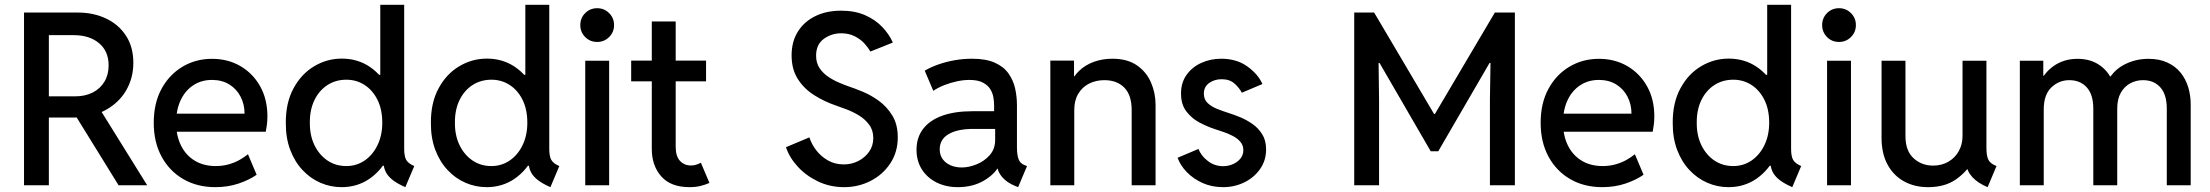

<svg xmlns="http://www.w3.org/2000/svg" viewBox="-20 -772 9208 800"><path d="M149.9 -282.2V-370.6H293.5Q335 -370.6 366.2 -386.5Q397.5 -402.3 415 -431.4Q432.6 -460.4 432.6 -499.5Q432.6 -558.6 392.8 -592Q353 -625.5 287.6 -625.5H149.9V-719.7H304.2Q369.6 -719.7 422.1 -694.8Q474.6 -669.9 505.1 -623Q535.6 -576.2 535.6 -510.3Q535.6 -446.8 505.4 -395Q475.1 -343.3 418.7 -312.7Q362.3 -282.2 284.2 -282.2ZM80.1 0V-719.7H183.6V0ZM474.1 0 290 -297.9 369.6 -359.9 593.3 0Z M877.4 7.8Q801.8 7.8 743.9 -25.6Q686 -59.1 653.3 -119.4Q620.6 -179.7 620.6 -260.3Q620.6 -341.8 652.8 -401.4Q685.1 -460.9 740.2 -493.9Q795.4 -526.9 863.3 -526.9Q929.7 -526.9 981.7 -496.6Q1033.7 -466.3 1064 -412.4Q1094.2 -358.4 1094.2 -287.6Q1094.2 -268.1 1092 -251.7Q1089.8 -235.4 1087.4 -223.1H695.8V-298.3H999Q999 -337.4 982.4 -369.4Q965.8 -401.4 935.3 -420.2Q904.8 -439 863.3 -439Q818.8 -439 785.2 -416.7Q751.5 -394.5 732.7 -354.5Q713.9 -314.5 713.9 -261.2Q713.9 -207 733.9 -166.3Q753.9 -125.5 791 -102.8Q828.1 -80.1 878.9 -80.1Q908.2 -80.1 933.6 -87.4Q959 -94.7 979 -106.2Q999 -117.7 1013.2 -129.4L1049.3 -43.9Q1019 -22.5 974.4 -7.3Q929.7 7.8 877.4 7.8Z M1668.9 7.8Q1637.7 -5.9 1618.2 -20.5Q1598.6 -35.2 1588.9 -52.7Q1579.1 -70.3 1578.1 -92.8L1599.1 -81.5H1552.2L1577.6 -140.1V-408.2L1553.2 -460.4H1564.5V-752H1664.1V-151.9Q1664.1 -120.6 1672.6 -105.7Q1681.2 -90.8 1706.1 -80.1ZM1403.3 7.8Q1356.9 7.8 1314.9 -10.5Q1272.9 -28.8 1240.5 -63.5Q1208 -98.1 1189.2 -147.7Q1170.4 -197.3 1170.9 -260.3Q1170.4 -343.8 1202.9 -403.8Q1235.4 -463.9 1288.8 -495.8Q1342.3 -527.8 1404.3 -527.8Q1469.7 -527.8 1520.5 -493.7Q1571.3 -459.5 1600.3 -399.4Q1629.4 -339.4 1629.9 -261.2Q1629.4 -184.6 1600.1 -123.5Q1570.8 -62.5 1519.8 -27.3Q1468.8 7.8 1403.3 7.8ZM1422.9 -80.1Q1465.8 -80.1 1499.8 -103.5Q1533.7 -127 1553.2 -167.7Q1572.8 -208.5 1572.8 -260.7Q1572.8 -316.4 1552.5 -356.7Q1532.2 -397 1498.3 -418.5Q1464.4 -439.9 1423.3 -439.9Q1378.9 -439.9 1344.2 -417.5Q1309.6 -395 1290 -354.5Q1270.5 -314 1271 -260.7Q1270.5 -208.5 1290 -167.7Q1309.6 -127 1344 -103.5Q1378.4 -80.1 1422.9 -80.1Z M2273.4 7.8Q2242.2 -5.9 2222.7 -20.5Q2203.1 -35.2 2193.4 -52.7Q2183.6 -70.3 2182.6 -92.8L2203.6 -81.5H2156.7L2182.1 -140.1V-408.2L2157.7 -460.4H2168.9V-752H2268.6V-151.9Q2268.6 -120.6 2277.1 -105.7Q2285.6 -90.8 2310.5 -80.1ZM2007.8 7.8Q1961.4 7.8 1919.4 -10.5Q1877.4 -28.8 1845 -63.5Q1812.5 -98.1 1793.7 -147.7Q1774.9 -197.3 1775.4 -260.3Q1774.9 -343.8 1807.4 -403.8Q1839.8 -463.9 1893.3 -495.8Q1946.8 -527.8 2008.8 -527.8Q2074.2 -527.8 2125 -493.7Q2175.8 -459.5 2204.8 -399.4Q2233.9 -339.4 2234.4 -261.2Q2233.9 -184.6 2204.6 -123.5Q2175.3 -62.5 2124.3 -27.3Q2073.2 7.8 2007.8 7.8ZM2027.3 -80.1Q2070.3 -80.1 2104.2 -103.5Q2138.2 -127 2157.7 -167.7Q2177.2 -208.5 2177.2 -260.7Q2177.2 -316.4 2157 -356.7Q2136.7 -397 2102.8 -418.5Q2068.8 -439.9 2027.8 -439.9Q1983.4 -439.9 1948.7 -417.5Q1914.1 -395 1894.5 -354.5Q1875 -314 1875.5 -260.7Q1875 -208.5 1894.5 -167.7Q1914.1 -127 1948.5 -103.5Q1982.9 -80.1 2027.3 -80.1Z M2418.5 0V-519H2518.1V0ZM2468.3 -597.2Q2438.5 -597.2 2418.2 -617.7Q2397.9 -638.2 2397.9 -667.5Q2397.9 -696.8 2418.2 -717.3Q2438.5 -737.8 2468.3 -737.8Q2497.6 -737.8 2518.1 -717.3Q2538.6 -696.8 2538.6 -667.5Q2538.6 -638.2 2518.1 -617.7Q2497.6 -597.2 2468.3 -597.2Z M2853 7.8Q2774.9 7.8 2735.4 -36.9Q2695.8 -81.5 2695.8 -151.4V-682.6H2795.4V-159.7Q2795.4 -121.1 2813.2 -101.8Q2831.1 -82.5 2858.9 -82.5Q2871.1 -82.5 2881.3 -85.9Q2891.6 -89.4 2900.4 -93.8L2936 -9.8Q2919.4 -2.4 2899.2 2.7Q2878.9 7.8 2853 7.8ZM2609.9 -433.1V-519.5H2921.9V-433.1Z M3497.1 7.8Q3438.5 7.8 3388.7 -15.9Q3338.9 -39.6 3304 -77.6Q3269 -115.7 3254.9 -158.7L3352.5 -199.7Q3361.8 -170.4 3381.8 -144.8Q3401.9 -119.1 3430.9 -103Q3460 -86.9 3495.6 -86.9Q3528.3 -86.9 3556.2 -101.1Q3584 -115.2 3601.3 -139.9Q3618.7 -164.6 3618.7 -196.8Q3618.7 -229.5 3601.3 -252.7Q3584 -275.9 3558.1 -291.5Q3532.2 -307.1 3506.1 -316.7Q3480 -326.2 3462.4 -332.5Q3414.1 -349.1 3372.1 -375.7Q3330.1 -402.3 3304.2 -442.9Q3278.3 -483.4 3278.3 -541.5Q3278.3 -598.1 3304.2 -639.9Q3330.1 -681.6 3376.7 -704.6Q3423.3 -727.5 3484.4 -727.5Q3541.5 -727.5 3584 -709Q3626.5 -690.4 3655.5 -660.2Q3684.6 -629.9 3700.2 -594.7L3606.4 -557.1Q3598.1 -572.8 3582 -590.6Q3565.9 -608.4 3541.5 -620.8Q3517.1 -633.3 3485.4 -633.3Q3444.3 -633.3 3412.4 -609.9Q3380.4 -586.4 3380.4 -540Q3380.4 -510.3 3394.3 -489Q3408.2 -467.8 3429.9 -452.9Q3451.7 -438 3475.3 -428Q3499 -418 3518.6 -411.1Q3541 -403.8 3574.7 -389.9Q3608.4 -376 3641.6 -352.1Q3674.8 -328.1 3697.8 -291Q3720.7 -253.9 3720.7 -199.7Q3720.7 -138.7 3689.9 -91.8Q3659.2 -44.9 3608.2 -18.6Q3557.1 7.8 3497.1 7.8Z M3971.2 7.8Q3921.9 7.8 3882.8 -11.5Q3843.8 -30.8 3821.3 -65.9Q3798.8 -101.1 3798.8 -148.4Q3798.8 -198.2 3825.9 -234.4Q3853 -270.5 3905.3 -289.6Q3957.5 -308.6 4032.2 -308.6H4142.6V-234.9H4036.6Q3969.2 -234.9 3932.4 -213.1Q3895.5 -191.4 3895.5 -149.9Q3895.5 -126 3907.7 -109.1Q3919.9 -92.3 3940.7 -83.3Q3961.4 -74.2 3987.3 -74.2Q4016.1 -74.2 4048.3 -86.9Q4080.6 -99.6 4103.5 -125.2Q4126.5 -150.9 4126.5 -189V-242.7L4122.1 -271.5V-332Q4122.1 -346.2 4119.4 -364.5Q4116.7 -382.8 4106.7 -399.7Q4096.7 -416.5 4075.7 -427.7Q4054.7 -439 4018.6 -439Q3994.6 -439 3967 -433.1Q3939.5 -427.2 3913.8 -417Q3888.2 -406.7 3868.7 -393.6L3833 -477.5Q3856.9 -491.7 3889.2 -503.2Q3921.4 -514.6 3957.5 -521Q3993.7 -527.3 4029.8 -527.3Q4088.4 -527.3 4125.2 -510.7Q4162.1 -494.1 4182.1 -465.8Q4202.1 -437.5 4209.7 -403.3Q4217.3 -369.1 4217.3 -334V-158.2Q4217.3 -126.5 4224.1 -108.6Q4231 -90.8 4249 -84L4259.3 -80.1L4222.2 7.8L4208 2Q4175.8 -11.2 4156.2 -33.7Q4136.7 -56.2 4135.7 -78.6L4154.8 -69.3H4119.6L4143.6 -83Q4125 -45.9 4078.9 -19Q4032.7 7.8 3971.2 7.8Z M4356.4 0V-519.5H4455.1V-454.6H4475.1L4437.5 -414.6Q4449.7 -451.2 4475.8 -476.3Q4502 -501.5 4537.8 -514.4Q4573.7 -527.3 4614.7 -527.3Q4677.7 -527.3 4717.5 -499.5Q4757.3 -471.7 4776.1 -427.7Q4794.9 -383.8 4794.9 -335V0H4695.3V-313.5Q4695.3 -375.5 4664.8 -406.7Q4634.3 -438 4581.5 -438Q4546.4 -438 4517.8 -423.6Q4489.3 -409.2 4472.7 -381.3Q4456.1 -353.5 4456.1 -313.5V0Z M5076.2 7.8Q5029.3 7.8 4990.7 -9.5Q4952.1 -26.9 4925 -54.9Q4897.9 -83 4886.7 -114.7L4973.6 -151.4Q4984.4 -123 5012.5 -101.3Q5040.5 -79.6 5076.2 -79.6Q5098.1 -79.6 5117.4 -88.1Q5136.7 -96.7 5148.7 -111.6Q5160.6 -126.5 5160.6 -146.5Q5160.6 -166.5 5148.4 -180.9Q5136.2 -195.3 5117.2 -205.3Q5098.1 -215.3 5077.6 -222.2Q5057.1 -229 5041 -234.4Q5009.8 -244.6 4977.5 -261.7Q4945.3 -278.8 4923.1 -307.9Q4900.9 -336.9 4900.9 -382.3Q4900.9 -427.7 4924.1 -460.2Q4947.3 -492.7 4985.6 -510Q5023.9 -527.3 5068.4 -527.3Q5132.3 -527.3 5177 -495.4Q5221.7 -463.4 5240.2 -421.9L5154.3 -385.7Q5143.6 -406.2 5123.5 -424.1Q5103.5 -441.9 5069.8 -441.9Q5040.5 -441.9 5018.3 -426.3Q4996.1 -410.6 4996.1 -381.8Q4996.1 -357.4 5012 -342.5Q5027.8 -327.6 5051.8 -318.1Q5075.7 -308.6 5100.6 -300.8Q5121.1 -294.4 5147.2 -283.7Q5173.3 -272.9 5198 -255.9Q5222.7 -238.8 5239 -212.9Q5255.4 -187 5255.4 -149.4Q5255.4 -103.5 5230.5 -67.9Q5205.6 -32.2 5164.8 -12.2Q5124 7.8 5076.2 7.8Z M5622.6 0V-719.7H5705.6L5955.1 -297.4H5959L6208.5 -719.7H6292V0H6188V-356L6190.4 -509.8H6186.5L5972.7 -141.6H5941.4L5728 -509.8H5724.1L5726.1 -356V0Z M6656.2 7.8Q6580.6 7.8 6522.7 -25.6Q6464.8 -59.1 6432.1 -119.4Q6399.4 -179.7 6399.4 -260.3Q6399.4 -341.8 6431.6 -401.4Q6463.9 -460.9 6519 -493.9Q6574.2 -526.9 6642.1 -526.9Q6708.5 -526.9 6760.5 -496.6Q6812.5 -466.3 6842.8 -412.4Q6873 -358.4 6873 -287.6Q6873 -268.1 6870.8 -251.7Q6868.7 -235.4 6866.2 -223.1H6474.6V-298.3H6777.8Q6777.8 -337.4 6761.2 -369.4Q6744.6 -401.4 6714.1 -420.2Q6683.6 -439 6642.1 -439Q6597.7 -439 6564 -416.7Q6530.3 -394.5 6511.5 -354.5Q6492.7 -314.5 6492.7 -261.2Q6492.7 -207 6512.7 -166.3Q6532.7 -125.5 6569.8 -102.8Q6606.9 -80.1 6657.7 -80.1Q6687 -80.1 6712.4 -87.4Q6737.8 -94.7 6757.8 -106.2Q6777.8 -117.7 6792 -129.4L6828.1 -43.9Q6797.9 -22.5 6753.2 -7.3Q6708.5 7.8 6656.2 7.8Z M7447.8 7.8Q7416.5 -5.9 7397 -20.5Q7377.4 -35.2 7367.7 -52.7Q7357.9 -70.3 7356.9 -92.8L7377.9 -81.5H7331.1L7356.4 -140.1V-408.2L7332 -460.4H7343.3V-752H7442.9V-151.9Q7442.9 -120.6 7451.4 -105.7Q7460 -90.8 7484.9 -80.1ZM7182.1 7.8Q7135.7 7.8 7093.8 -10.5Q7051.8 -28.8 7019.3 -63.5Q6986.8 -98.1 6968 -147.7Q6949.2 -197.3 6949.7 -260.3Q6949.2 -343.8 6981.7 -403.8Q7014.2 -463.9 7067.6 -495.8Q7121.1 -527.8 7183.1 -527.8Q7248.5 -527.8 7299.3 -493.7Q7350.1 -459.5 7379.2 -399.4Q7408.2 -339.4 7408.7 -261.2Q7408.2 -184.6 7378.9 -123.5Q7349.6 -62.5 7298.6 -27.3Q7247.6 7.8 7182.1 7.8ZM7201.7 -80.1Q7244.6 -80.1 7278.6 -103.5Q7312.5 -127 7332 -167.7Q7351.6 -208.5 7351.6 -260.7Q7351.6 -316.4 7331.3 -356.7Q7311 -397 7277.1 -418.5Q7243.2 -439.9 7202.1 -439.9Q7157.7 -439.9 7123 -417.5Q7088.4 -395 7068.8 -354.5Q7049.3 -314 7049.8 -260.7Q7049.3 -208.5 7068.8 -167.7Q7088.4 -127 7122.8 -103.5Q7157.2 -80.1 7201.7 -80.1Z M7592.8 0V-519H7692.4V0ZM7642.6 -597.2Q7612.8 -597.2 7592.5 -617.7Q7572.3 -638.2 7572.3 -667.5Q7572.3 -696.8 7592.5 -717.3Q7612.8 -737.8 7642.6 -737.8Q7671.9 -737.8 7692.4 -717.3Q7712.9 -696.8 7712.9 -667.5Q7712.9 -638.2 7692.4 -617.7Q7671.9 -597.2 7642.6 -597.2Z M8013.7 7.8Q7957 7.8 7913.3 -16.4Q7869.6 -40.5 7844.7 -86.4Q7819.8 -132.3 7819.8 -197.8V-519H7919.4V-205.1Q7919.4 -143.6 7953.1 -112.8Q7986.8 -82 8034.2 -82Q8070.8 -82 8098.6 -98.4Q8126.5 -114.7 8141.8 -142.8Q8157.2 -170.9 8157.2 -205.1V-519H8256.8V-154.8Q8256.8 -122.1 8265.1 -106Q8273.4 -89.8 8298.8 -80.1L8261.7 7.8Q8221.2 -8.8 8198 -34.2Q8174.8 -59.6 8174.3 -87.9L8212.9 -66.4H8147.5L8197.8 -99.1Q8175.3 -56.2 8129.4 -24.2Q8083.5 7.8 8013.7 7.8Z M8396 0V-519H8493.7V-456.5H8510.7L8471.7 -408.2Q8491.7 -464.8 8535.2 -495.8Q8578.6 -526.9 8636.2 -526.9Q8692.9 -526.9 8731.9 -498Q8771 -469.2 8785.2 -422.9L8751 -453.6H8798.8L8756.8 -422.9Q8780.3 -475.1 8827.9 -501Q8875.5 -526.9 8931.6 -526.9Q8976.6 -526.9 9010 -511.7Q9043.5 -496.6 9065.2 -470Q9086.9 -443.4 9097.4 -409.2Q9107.9 -375 9107.9 -337.4V0H9008.3V-319.3Q9008.3 -377.9 8981.4 -408Q8954.6 -438 8909.2 -438Q8880.4 -438 8856 -424.8Q8831.5 -411.6 8816.7 -385.5Q8801.8 -359.4 8801.8 -319.3V0H8702.1V-319.3Q8702.1 -377.9 8674.8 -408Q8647.5 -438 8602.1 -438Q8559.1 -438 8527.3 -407.7Q8495.6 -377.4 8495.6 -315.9V0Z"/></svg>

Font: Reddit Sans Medium
Style: Regular
Weight: 500
Designer: Stephen Hutchings
Foundry: Reddit
Version: Version 1.014